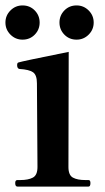

<svg xmlns="http://www.w3.org/2000/svg" viewBox="-25 -687 386 707"><path d="M39 0Q31 0 31 -13Q31 -24 39 -24H50Q79 -24 96 -33Q113 -42 113 -72L111 -380Q111 -411 96.5 -421Q82 -431 47 -433Q38 -434 38 -448Q38 -451 39 -453.5Q40 -456 43 -457Q54 -461 228 -496L227 -72Q227 -42 243.5 -33Q260 -24 289 -24H301Q308 -24 308 -13Q308 0 301 0ZM58 -667Q32 -667 13.5 -648.5Q-5 -630 -5 -604Q-5 -578 13.5 -559.5Q32 -541 58 -541Q85 -541 103 -559.5Q121 -578 121 -604Q121 -630 103 -648.5Q85 -667 58 -667ZM257 -667Q230 -667 212 -648.5Q194 -630 194 -604Q194 -578 212 -559.5Q230 -541 257 -541Q283 -541 301.5 -559.5Q320 -578 320 -604Q320 -630 301.5 -648.5Q283 -667 257 -667Z"/></svg>

Font: Shippori Mincho
Style: Bold
Weight: 700
Designer: FONTDASU
Foundry: FONTDASU / Google Inc. / but / Adobe
Version: Version 3.110; ttfautohint (v1.8.3)